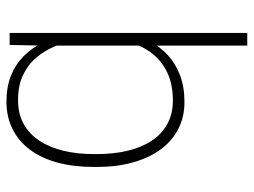

<svg xmlns="http://www.w3.org/2000/svg" viewBox="-115 -463 781 591"><g transform="rotate(-90 275.5 -167.5)"><path d="M430.7 203.1V-426.8L432.6 -528.3H469.7V203.1ZM57.1 -259.3V-269.5Q57.1 -331.5 70.6 -381.1Q84 -430.7 110.1 -465.6Q136.2 -500.5 173.6 -519.3Q210.9 -538.1 258.3 -538.1Q303.2 -538.1 338.1 -524.2Q373 -510.3 398.7 -484.6Q424.3 -459 440.9 -424.6Q457.5 -390.1 465.8 -348.6V-166.5Q460 -129.9 443.8 -97.9Q427.7 -65.9 401.6 -41.7Q375.5 -17.6 339.4 -3.9Q303.2 9.8 257.3 9.8Q210 9.8 172.9 -9.8Q135.7 -29.3 110.1 -64.9Q84.5 -100.6 70.8 -149.9Q57.1 -199.2 57.1 -259.3ZM96.7 -269.5V-259.3Q96.7 -209 106.7 -166.3Q116.7 -123.5 137 -92.3Q157.2 -61 188.5 -43.5Q219.7 -25.9 261.2 -25.9Q314.9 -25.9 352.3 -45.4Q389.6 -64.9 412.1 -97.4Q434.6 -129.9 443.4 -168.9V-341.3Q438.5 -365.2 426.8 -392.8Q415 -420.4 394.3 -445.6Q373.5 -470.7 341.1 -486.6Q308.6 -502.4 262.2 -502.4Q220.2 -502.4 189 -484.9Q157.7 -467.3 137.2 -435.8Q116.7 -404.3 106.7 -361.8Q96.7 -319.3 96.7 -269.5Z"/></g></svg>

Font: Roboto ExtraLight
Style: Regular
Weight: 250
Designer: Christian Robertson
Foundry: Google
Version: Version 3.009; 2024